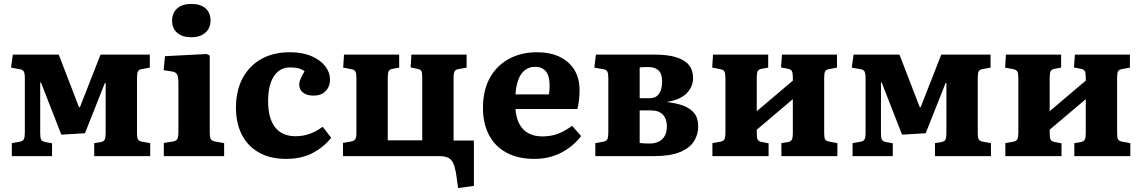

<svg xmlns="http://www.w3.org/2000/svg" viewBox="-20 -792 5791 974"><path d="M40 0V-66L80 -73Q96 -76 101 -85.5Q106 -95 106 -121V-396Q106 -420 100.5 -429.5Q95 -439 80 -441L36 -449L45 -515H278L380 -250L385 -247L490 -515H740V-449L703 -442Q685 -440 680 -430.5Q675 -421 675 -398V-115Q675 -94 680 -85Q685 -76 702 -73L742 -66V0H458V-66L490 -71Q506 -74 511 -83.5Q516 -93 516 -116V-371H512L411 -116L291 -109L188 -373L184 -374V-115Q184 -94 188.5 -84.5Q193 -75 208 -72L244 -65V0Z M811 0V-67L857 -74Q874 -77 879.5 -87Q885 -97 885 -123V-368Q885 -402 878.5 -414.5Q872 -427 849 -430L810 -436L817 -507L1029 -518L1044 -510V-121Q1044 -100 1048 -89Q1052 -78 1072 -74L1117 -66V0ZM950 -603Q905 -603 879 -625.5Q853 -648 853 -688Q853 -726 878.5 -749Q904 -772 950 -772Q998 -772 1023 -749.5Q1048 -727 1048 -688Q1048 -649 1021.5 -626Q995 -603 950 -603Z M1431 14Q1351 14 1294 -18Q1237 -50 1207 -108.5Q1177 -167 1177 -246Q1177 -330 1209.5 -393Q1242 -456 1303.5 -491.5Q1365 -527 1451 -527Q1514 -527 1559.5 -507.5Q1605 -488 1629.5 -456.5Q1654 -425 1654 -389Q1654 -366 1645 -348Q1636 -330 1618 -318.5Q1600 -307 1571 -307Q1537 -307 1517.5 -322Q1498 -337 1498 -363Q1498 -375 1504 -390Q1510 -405 1525 -431Q1509 -442 1491.5 -446Q1474 -450 1450 -450Q1417 -450 1392 -430.5Q1367 -411 1353.5 -372.5Q1340 -334 1340 -279Q1340 -192 1375.5 -146.5Q1411 -101 1479 -101Q1516 -101 1549.5 -112.5Q1583 -124 1617 -149L1660 -93Q1623 -46 1566.5 -16Q1510 14 1431 14Z M2304 162 2293 84Q2287 52 2278 33.5Q2269 15 2252 7.5Q2235 0 2207 0H1720V-67L1760 -74Q1777 -77 1782.5 -86Q1788 -95 1788 -117V-396Q1788 -420 1783 -429Q1778 -438 1763 -441L1721 -449L1725 -515H2005V-449L1972 -443Q1956 -440 1951.5 -430.5Q1947 -421 1947 -398V-80H2122V-400Q2122 -423 2117.5 -431.5Q2113 -440 2097 -443L2063 -450L2067 -515H2347V-449L2309 -442Q2292 -440 2286.5 -430.5Q2281 -421 2281 -398V-79H2384V151Z M2691 14Q2607 14 2548.5 -18Q2490 -50 2460 -108.5Q2430 -167 2430 -244Q2430 -334 2465 -397Q2500 -460 2562 -493.5Q2624 -527 2704 -527Q2770 -527 2818.5 -504Q2867 -481 2893.5 -438Q2920 -395 2920 -334Q2920 -311 2917.5 -286.5Q2915 -262 2909 -239H2595Q2598 -194 2615 -162.5Q2632 -131 2661.5 -115.5Q2691 -100 2731 -100Q2776 -100 2812 -114Q2848 -128 2882 -154L2928 -102Q2889 -50 2828 -18Q2767 14 2691 14ZM2595 -313H2765Q2767 -325 2767.5 -337Q2768 -349 2768 -361Q2768 -406 2749.5 -429.5Q2731 -453 2695 -453Q2664 -453 2642.5 -436Q2621 -419 2609.5 -388Q2598 -357 2595 -313Z M3000 0V-66L3040 -73Q3056 -76 3061 -85.5Q3066 -95 3066 -121V-396Q3066 -419 3061 -429Q3056 -439 3040 -441L2995 -449L3003 -515H3302Q3367 -515 3410.5 -501.5Q3454 -488 3475 -462Q3496 -436 3496 -396Q3496 -353 3464 -319.5Q3432 -286 3364 -275V-274Q3412 -269 3447.5 -255.5Q3483 -242 3502.5 -217Q3522 -192 3522 -150Q3522 -110 3500.5 -75.5Q3479 -41 3429.5 -20.5Q3380 0 3298 0ZM3276 -64Q3302 -64 3321.5 -73.5Q3341 -83 3352 -102.5Q3363 -122 3363 -152Q3363 -188 3343 -210Q3323 -232 3281 -232H3225V-67Q3237 -65 3250.5 -64.5Q3264 -64 3276 -64ZM3225 -294H3275Q3309 -294 3324 -317.5Q3339 -341 3339 -378Q3339 -417 3321 -434.5Q3303 -452 3268 -452Q3257 -452 3245.5 -451.5Q3234 -451 3225 -450Z M3594 0V-66L3634 -73Q3650 -76 3655 -85.5Q3660 -95 3660 -121V-396Q3660 -420 3655 -429Q3650 -438 3635 -441L3593 -449L3597 -515H3877V-449L3844 -443Q3828 -440 3823.5 -430.5Q3819 -421 3819 -398V-228L4002 -383V-400Q4002 -423 3997 -431.5Q3992 -440 3977 -443L3942 -450L3947 -515H4226V-449L4189 -442Q4171 -440 4166 -430.5Q4161 -421 4161 -398V-115Q4161 -93 4166 -84.5Q4171 -76 4189 -73L4228 -66V0H3944V-66L3976 -71Q3992 -74 3997 -83.5Q4002 -93 4002 -116V-289L3819 -134V-115Q3819 -93 3823.5 -84Q3828 -75 3843 -72L3879 -65V0Z M4305 0V-66L4345 -73Q4361 -76 4366 -85.5Q4371 -95 4371 -121V-396Q4371 -420 4365.5 -429.5Q4360 -439 4345 -441L4301 -449L4310 -515H4543L4645 -250L4650 -247L4755 -515H5005V-449L4968 -442Q4950 -440 4945 -430.5Q4940 -421 4940 -398V-115Q4940 -94 4945 -85Q4950 -76 4967 -73L5007 -66V0H4723V-66L4755 -71Q4771 -74 4776 -83.5Q4781 -93 4781 -116V-371H4777L4676 -116L4556 -109L4453 -373L4449 -374V-115Q4449 -94 4453.5 -84.5Q4458 -75 4473 -72L4509 -65V0Z M5080 0V-66L5120 -73Q5136 -76 5141 -85.5Q5146 -95 5146 -121V-396Q5146 -420 5141 -429Q5136 -438 5121 -441L5079 -449L5083 -515H5363V-449L5330 -443Q5314 -440 5309.5 -430.5Q5305 -421 5305 -398V-228L5488 -383V-400Q5488 -423 5483 -431.5Q5478 -440 5463 -443L5428 -450L5433 -515H5712V-449L5675 -442Q5657 -440 5652 -430.5Q5647 -421 5647 -398V-115Q5647 -93 5652 -84.5Q5657 -76 5675 -73L5714 -66V0H5430V-66L5462 -71Q5478 -74 5483 -83.5Q5488 -93 5488 -116V-289L5305 -134V-115Q5305 -93 5309.5 -84Q5314 -75 5329 -72L5365 -65V0Z"/></svg>

Font: Literata 18pt
Style: Bold
Weight: 700
Designer: Latin by Veronika Burian and Jose Scaglione. Greek by Irene Vlachou. Cyrillic by Vera Evstafieva.
Foundry: TypeTogether
Version: Version 3.103;gftools[0.9.29]